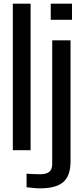

<svg xmlns="http://www.w3.org/2000/svg" viewBox="-20 -820 437 1048"><path d="M50 0V-800H147V0ZM257 -712V-800H373V-712ZM125 202V128Q139 129 159 130Q179 131 198 131Q234 131 249.5 117.5Q265 104 265 75V-600H365V65Q364 141 324.5 174.5Q285 208 199 208Q183 208 162.5 206Q142 204 125 202Z"/></svg>

Font: Big Shoulders Text SemiBold
Style: Regular
Weight: 600
Designer: Patric King
Foundry: XO Type Co
Version: Version 1.000; ttfautohint (v1.8.2)